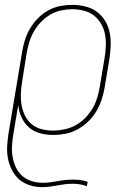

<svg xmlns="http://www.w3.org/2000/svg" viewBox="-20 -548 540 791"><path d="M153 223Q127 223 102 215Q77 207 59 191Q41 175 29.5 153Q18 131 13 106Q8 81 9.5 54.5Q11 28 15 2L71 -333Q75 -358 82.5 -382.5Q90 -407 103.5 -430Q117 -453 136 -472.5Q155 -492 178.5 -505Q202 -518 227.5 -523Q253 -528 278 -528Q305 -528 331.5 -521.5Q358 -515 378.5 -500Q399 -485 412.5 -463Q426 -441 431.5 -415Q437 -389 436 -361.5Q435 -334 431 -307L411 -187Q407 -162 398.5 -137Q390 -112 376.5 -89Q363 -66 343 -47Q323 -28 299.5 -15Q276 -2 250 3Q224 8 199 8Q171 8 145 1Q119 -6 99.5 -23Q80 -40 69 -64Q58 -88 55 -115L35 5Q31 28 29.5 52Q28 76 32 98.5Q36 121 45.5 141.5Q55 162 71.5 176.5Q88 191 110 198Q132 205 156 205Q172 205 187 203Q202 201 218 198Q234 195 250 193.5Q266 192 282 192Q297 192 312 194Q327 196 341 201L338 219Q325 214 310 211.5Q295 209 279 209Q263 209 247 211Q231 213 215.5 216Q200 219 184.5 221Q169 223 153 223ZM198 -10Q221 -10 245 -15Q269 -20 290.5 -31.5Q312 -43 330 -61Q348 -79 360.5 -100Q373 -121 380 -144Q387 -167 391 -190L411 -310Q415 -334 416 -359Q417 -384 412.5 -407Q408 -430 396.5 -450Q385 -470 367 -484Q349 -498 325.5 -504Q302 -510 277 -510Q255 -510 231.5 -505Q208 -500 187.5 -488Q167 -476 149.5 -458Q132 -440 120 -419Q108 -398 101 -375.5Q94 -353 90 -330L71 -211Q67 -187 66 -162.5Q65 -138 69 -115Q73 -92 83 -71.5Q93 -51 110.5 -36.5Q128 -22 151 -16Q174 -10 198 -10Z"/></svg>

Font: Iosevka Curly Thin
Style: Italic
Weight: 100
Italic angle: -9°
Monospace: yes
Designer: Belleve Invis
Foundry: Belleve Invis
Version: Version 22.1.2; ttfautohint (v1.8.4)